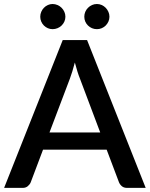

<svg xmlns="http://www.w3.org/2000/svg" viewBox="-23 -915 730 935"><path d="M686.5 0 401 -720H282.5L-3 0H87.5C97.5 0 105.8 -2.8 112.5 -8.5C119.2 -14.2 123.8 -20.3 126.5 -27L186.5 -186H496.5L556.5 -27C559.8 -19.3 564.7 -12.9 571 -7.8C577.3 -2.6 585.7 0 596 0ZM218 -270 317.5 -532.5C321.2 -542.5 325.1 -554.1 329.2 -567.2C333.4 -580.4 337.5 -594.8 341.5 -610.5C345.5 -595.2 349.6 -580.8 353.8 -567.5C357.9 -554.2 362 -542.7 366 -533L465 -270ZM295.5 -833.5C295.5 -841.8 293.8 -849.7 290.5 -857.2C287.2 -864.7 282.7 -871.3 277 -877C271.3 -882.7 264.7 -887.2 257 -890.5C249.3 -893.8 241.3 -895.5 233 -895.5C225 -895.5 217.3 -893.8 210 -890.5C202.7 -887.2 196.3 -882.7 190.8 -877C185.3 -871.3 180.9 -864.7 177.8 -857.2C174.6 -849.7 173 -841.8 173 -833.5C173 -825.2 174.6 -817.3 177.8 -810C180.9 -802.7 185.3 -796.2 190.8 -790.7C196.3 -785.2 202.7 -780.9 210 -777.7C217.3 -774.6 225 -773 233 -773C241.3 -773 249.3 -774.6 257 -777.7C264.7 -780.9 271.3 -785.2 277 -790.7C282.7 -796.2 287.2 -802.7 290.5 -810C293.8 -817.3 295.5 -825.2 295.5 -833.5ZM510 -833.5C510 -841.8 508.3 -849.7 505 -857.2C501.7 -864.7 497.2 -871.3 491.8 -877C486.2 -882.7 479.8 -887.2 472.5 -890.5C465.2 -893.8 457.3 -895.5 449 -895.5C440.3 -895.5 432.3 -893.8 425 -890.5C417.7 -887.2 411.2 -882.7 405.5 -877C399.8 -871.3 395.4 -864.7 392.2 -857.2C389.1 -849.7 387.5 -841.8 387.5 -833.5C387.5 -825.2 389.1 -817.3 392.2 -810C395.4 -802.7 399.8 -796.2 405.5 -790.7C411.2 -785.2 417.7 -780.9 425 -777.7C432.3 -774.6 440.3 -773 449 -773C457.3 -773 465.2 -774.6 472.5 -777.7C479.8 -780.9 486.2 -785.2 491.8 -790.7C497.2 -796.2 501.7 -802.7 505 -810C508.3 -817.3 510 -825.2 510 -833.5Z"/></svg>

Font: Lato Semibold
Style: Regular
Weight: 600
Designer: Lukasz Dziedzic
Foundry: tyPoland Lukasz Dziedzic
Version: Version 2.006; 2014-01-15